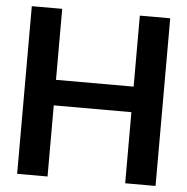

<svg xmlns="http://www.w3.org/2000/svg" viewBox="-52 -779 810 830"><g transform="rotate(5 353.0 -364.0)"><path d="M52.7 0V-727.5H184.6V-419.4H521.5V-727.5H653.3V0H521.5V-308.6H184.6V0Z"/></g></svg>

Font: Inter Tight SemiBold
Style: Regular
Weight: 600
Designer: Rasmus Andersson
Foundry: rsms
Version: Version 3.004; ttfautohint (v1.8.4.7-5d5b)